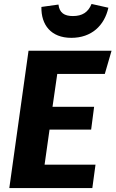

<svg xmlns="http://www.w3.org/2000/svg" viewBox="-20 -949 583 969"><path d="M340 -758C442 -758 507 -820 527 -910L442 -929C425 -887 395 -868 348 -868C305 -868 280 -884 275 -926L189 -914C187 -824 237 -758 340 -758ZM543 -693H124L27 0H446L462 -118H205L230 -295H440L455 -410H245L269 -576H509Z"/></svg>

Font: Fira Sans
Style: Bold Italic
Weight: 700
Italic angle: -8°
Designer: bBox Type GmbH & Carrois Corporate GbR & Edenspiekermann AG
Foundry: bBox Type GmbH & Carrois Corporate GbR & Edenspiekermann AG
Version: Version 4.301;PS 004.301;hotconv 1.0.88;makeotf.lib2.5.64775